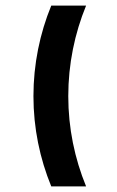

<svg xmlns="http://www.w3.org/2000/svg" viewBox="-20 -669 419 689"><path d="M100 -324C100 -209 123 -100 164 0H289C248 -100 225 -209 225 -324C225 -439 248 -549 289 -649H164C123 -549 100 -439 100 -324Z"/></svg>

Font: Grotesk 03
Style: Bold
Weight: 500
Designer: Frank Adebiaye, contributions by Jérémy Landes, Ariel Martín Pérez
Foundry: Velvetyne Type Foundry
Version: Version 3.000;Glyphs 3.1.2 (3150)